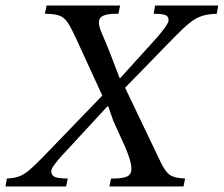

<svg xmlns="http://www.w3.org/2000/svg" viewBox="-75 -677 812 697"><path d="M591 0H322L328 -29H338Q369 -29 385.5 -36Q402 -43 402 -64Q402 -77 397 -95.5Q392 -114 380 -142L336 -239L314 -302L301 -320L199 -542Q183 -577 170.5 -595.5Q158 -614 140 -620.5Q122 -627 88 -627L94 -657H361L355 -627H344Q316 -627 300 -620Q284 -613 284 -595Q284 -580 296 -553Q308 -526 323 -488L363 -384L375 -367L508 -89Q525 -53 542.5 -41.5Q560 -30 597 -29ZM165 0H-55L-50 -29Q-24 -30 -6 -36.5Q12 -43 32 -60Q52 -77 82 -108L304 -338L329 -291H315L158 -121Q150 -113 139 -100Q128 -87 119.5 -75Q111 -63 111 -55Q111 -42 122.5 -35.5Q134 -29 171 -29ZM554 -538 372 -351 349 -394H362L496 -542Q513 -562 525 -578.5Q537 -595 537 -605Q537 -616 527 -621.5Q517 -627 483 -627L488 -657H717L712 -627Q680 -626 658 -619Q636 -612 613 -593.5Q590 -575 554 -538Z"/></svg>

Font: STIX Two Text
Style: Italic
Weight: 400
Italic angle: -12°
Designer: Ross Mills, John Hudson & Paul Hanslow, Tiro Typeworks Ltd; with prior portions MicroPress Inc. and Coen Hoffman, Elsevi
Foundry: Tiro Typeworks Ltd
Version: Version 2.13 b171